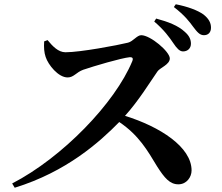

<svg xmlns="http://www.w3.org/2000/svg" viewBox="-20 -856 1040 900"><path d="M793 -653C809 -629 822 -615 838 -615C860 -615 875 -630 875 -651C875 -670 868 -688 846 -707C815 -736 768 -754 712 -769L703 -755C750 -715 774 -681 793 -653ZM885 -731C904 -706 916 -691 936 -691C956 -691 969 -704 969 -726C969 -749 959 -768 934 -788C906 -808 860 -825 804 -836L795 -823C847 -783 868 -754 885 -731ZM187 -662C185 -634 187 -609 194 -589C206 -552 253 -493 297 -493C326 -493 337 -517 370 -529C420 -546 548 -584 589 -588C600 -588 606 -584 600 -569C519 -373 273 -118 37 4L49 24C292 -51 447 -190 539 -284C631 -222 671 -151 717 -75C751 -22 776 8 816 8C855 8 878 -26 878 -57C878 -167 730 -262 566 -313C631 -385 683 -471 718 -521C729 -538 776 -553 776 -582C776 -614 685 -691 642 -691C622 -691 604 -662 580 -656C532 -644 356 -611 287 -611C253 -611 226 -640 203 -668Z"/></svg>

Font: Noto Serif CJK KR
Style: Bold
Weight: 700
Designer: Ryoko NISHIZUKA 西塚涼子 (kana & ideographs); Frank Grießhammer (Latin, Greek & Cyrillic); Wenlong ZHANG 张文龙 (bopomofo); San
Foundry: Adobe
Version: Version 2.001;hotconv 1.1.0;makeotfexe 2.6.0